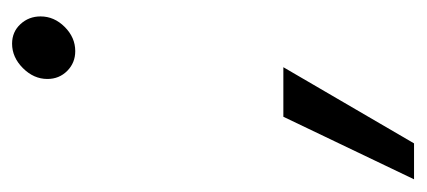

<svg xmlns="http://www.w3.org/2000/svg" viewBox="-278 -342 689 310"><g transform="rotate(-90 66.0 -187.5)"><path d="M32 -74H112L-11 137H-69ZM150 -512Q169 -512 181.5 -498.5Q194 -485 194 -466Q194 -444 177 -427Q160 -410 138 -410Q119 -410 106 -423Q93 -436 93 -455Q93 -477 110.5 -494.5Q128 -512 150 -512Z"/></g></svg>

Font: Red Hat Display
Style: Italic
Weight: 400
Italic angle: -12°
Designer: Pentagram / MCKL
Foundry: Pentagram / MCKL
Version: Version 1.003; Red Hat Display Italic